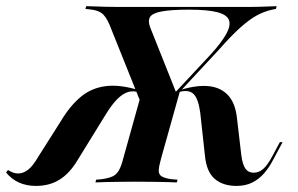

<svg xmlns="http://www.w3.org/2000/svg" viewBox="-72 -591 967 622"><path d="M398.4 -222.6 282.3 -512.1Q270.2 -539.5 256.9 -548.8Q243.5 -558.1 220.2 -560.5L204.8 -562.1L207.3 -571Q219.4 -571 235.1 -570.2Q250.8 -569.4 271 -569Q291.1 -568.5 312.9 -568.5H319.4H728.2H727.4Q757.3 -568.5 779.8 -569.4Q802.4 -570.2 824.2 -571L821.8 -562.1L809.7 -559.7Q783.9 -554 760.1 -541.1Q736.3 -528.2 706.9 -502Q677.4 -475.8 635.5 -428.2L444.4 -222.6ZM44.4 11.3Q13.7 11.3 -10.5 0.4Q-34.7 -10.5 -52.4 -32.3L-46 -40.3Q-29 -29 -13.7 -29Q3.2 -29 19 -41.1Q34.7 -53.2 52.4 -83.9L125 -198.4Q154.8 -248.4 189.9 -277.4Q225 -306.5 271.8 -312.1Q318.5 -317.7 382.3 -297.6L381.5 -290.3Q361.3 -298.4 343.5 -293.1Q325.8 -287.9 307.7 -269.8Q289.5 -251.6 268.5 -216.9L179 -71.8Q154 -29.8 121.4 -9.3Q88.7 11.3 44.4 11.3ZM367.7 -2.4Q339.5 -2.4 314.9 -2Q290.3 -1.6 270.6 -1.2Q250.8 -0.8 237.1 0L239.5 -8.9L257.3 -10.5Q279.8 -13.7 292.3 -19.4Q304.8 -25 312.9 -38.7Q321 -52.4 327.4 -78.2L389.5 -300.8L471 -262.1L513.7 -305.6L450 -78.2Q442.7 -52.4 442.3 -39.1Q441.9 -25.8 451.6 -19.8Q461.3 -13.7 483.1 -10.5L503.2 -8.9L500.8 0Q487.1 -0.8 466.5 -1.2Q446 -1.6 421 -2Q396 -2.4 366.9 -2.4H367.7ZM694.4 11.3Q650 11.3 623.4 -11.7Q596.8 -34.7 591.9 -87.1L576.6 -226.6Q570.2 -272.6 554.4 -287.1Q538.7 -301.6 507.3 -292.7L513.7 -300Q566.9 -316.1 605.6 -311.7Q644.4 -307.3 667.7 -281.5Q691.1 -255.6 696 -205.6L709.7 -88.7Q713.7 -58.1 723 -44.8Q732.3 -31.5 750 -31.5Q766.9 -31.5 781 -44Q795.2 -56.5 810.5 -85.5L834.7 -130.6H843.5L812.9 -73.4Q800 -48.4 783.5 -29.4Q766.9 -10.5 745.2 0.4Q723.4 11.3 694.4 11.3ZM484.7 -279.8 609.7 -413.7Q643.5 -450.8 659.7 -478.6Q675.8 -506.5 670.2 -524.6Q664.5 -542.7 633.1 -551.2Q601.6 -559.7 540.3 -559.7Q482.3 -559.7 452 -554Q421.8 -548.4 414.1 -535.9Q406.5 -523.4 414.5 -502.4L500 -287.9Z"/></svg>

Font: Playfair 144pt
Style: Bold Italic
Weight: 700
Italic angle: -15.6°
Designer: Claus Eggers Sørensen
Foundry: Claus Eggers Sørensen
Version: Version 2.203